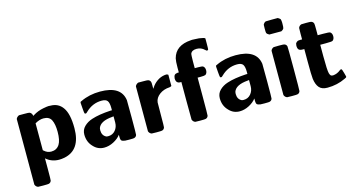

<svg xmlns="http://www.w3.org/2000/svg" viewBox="-90 -1100 3159 1688"><g transform="rotate(-15 1489.5 -255.5)"><path d="M323 11Q254 11 204 -33V65Q204 163 202 169Q196 188 178 192Q173 194 126 194L81 193Q62 187 54 166V-431Q60 -448 81 -458H125Q170 -458 175 -456Q196 -450 202 -420L211 -426Q252 -452 304 -462Q341 -469 354 -469Q356 -469 361 -468.5Q366 -468 369 -468Q442 -468 481 -412Q523 -354 523 -223Q523 -25 371 6Q343 11 323 11ZM282 -376Q245 -376 204 -352V-107L210 -102Q238 -76 274 -76Q323 -76 349 -116Q372 -153 372 -230Q372 -299 353 -337.5Q334 -376 282 -376Z M882 -309Q882 -355 868.5 -374.5Q855 -394 816 -394Q732 -394 669 -332Q658 -321 655 -321Q645 -319 642 -327Q640 -330 636.5 -372.5Q633 -415 633 -420Q633 -423 633.5 -425.5Q634 -428 634 -429Q634 -430 635.5 -431.5Q637 -433 638 -433.5Q639 -434 641.5 -435Q644 -436 646 -437Q725 -475 823 -475Q1013 -475 1032 -341Q1033 -332 1033 -181Q1033 -31 1031 -25Q1026 -7 1007 -2Q1003 0 959 0Q934 0 924 -1Q914 -2 902.5 -6Q891 -10 888 -20Q885 -30 885 -48V-65Q861 -33 818.5 -11Q776 11 733 11Q676 11 637 -31Q592 -76 592 -145Q592 -188 622 -217.5Q652 -247 696 -261Q763 -283 868 -289H882ZM792 -77Q832 -77 857 -106.5Q882 -136 882 -178V-201V-234L869 -232Q758 -223 739 -164Q737 -156 737 -146Q737 -98 773 -80Q779 -77 792 -77Z M1426 -469Q1432 -469 1442 -462V-360Q1433 -354 1423 -353Q1369 -350 1331 -321.5Q1293 -293 1288 -252Q1287 -247 1287 -138Q1287 -31 1285 -25Q1279 -6 1261 -2Q1256 0 1211 0L1167 -1Q1148 -7 1140 -28V-437Q1146 -454 1167 -464H1208Q1251 -464 1256 -462Q1274 -458 1280 -439Q1282 -434 1282 -405V-377L1289 -387Q1308 -418 1340 -440.5Q1372 -463 1410 -468Q1411 -468 1417 -468.5Q1423 -469 1426 -469Z M1487 -417Q1489 -438 1497 -447Q1505 -456 1525 -458H1536V-502Q1536 -560 1542 -585Q1571 -695 1711 -704Q1712 -704 1716 -704.5Q1720 -705 1723 -705Q1726 -705 1733.5 -704.5Q1741 -704 1745 -704Q1787 -704 1822 -695Q1834 -692 1839 -687V-638Q1839 -588 1837 -585Q1832 -579 1824 -579Q1821 -581 1811 -589Q1782 -618 1740 -618Q1695 -618 1684 -587Q1682 -581 1681 -519V-458H1711Q1746 -458 1756 -453Q1773 -441 1773 -415Q1773 -388 1756 -376Q1746 -371 1713 -371H1684V-201Q1684 -31 1682 -25Q1676 -6 1658 -2Q1653 0 1608 0L1564 -1Q1545 -7 1537 -28L1536 -199V-371H1527Q1487 -371 1487 -417Z M2115 -309Q2115 -355 2101.5 -374.5Q2088 -394 2049 -394Q1965 -394 1902 -332Q1891 -321 1888 -321Q1878 -319 1875 -327Q1873 -330 1869.5 -372.5Q1866 -415 1866 -420Q1866 -423 1866.5 -425.5Q1867 -428 1867 -429Q1867 -430 1868.5 -431.5Q1870 -433 1871 -433.5Q1872 -434 1874.5 -435Q1877 -436 1879 -437Q1958 -475 2056 -475Q2246 -475 2265 -341Q2266 -332 2266 -181Q2266 -31 2264 -25Q2259 -7 2240 -2Q2236 0 2192 0Q2167 0 2157 -1Q2147 -2 2135.5 -6Q2124 -10 2121 -20Q2118 -30 2118 -48V-65Q2094 -33 2051.5 -11Q2009 11 1966 11Q1909 11 1870 -31Q1825 -76 1825 -145Q1825 -188 1855 -217.5Q1885 -247 1929 -261Q1996 -283 2101 -289H2115ZM2025 -77Q2065 -77 2090 -106.5Q2115 -136 2115 -178V-201V-234L2102 -232Q1991 -223 1972 -164Q1970 -156 1970 -146Q1970 -98 2006 -80Q2012 -77 2025 -77Z M2500 -695Q2502 -694 2507 -690.5Q2512 -687 2513 -686.5Q2514 -686 2517.5 -683Q2521 -680 2521.5 -679Q2522 -678 2523.5 -674Q2525 -670 2525 -667.5Q2525 -665 2526 -659.5Q2527 -654 2527 -648Q2527 -642 2527 -634Q2527 -605 2524 -596Q2520 -584 2500 -574H2391Q2371 -584 2367 -596Q2365 -601 2365 -636L2366 -670Q2377 -691 2392 -694H2400Q2408 -694 2421.5 -694.5Q2435 -695 2448 -695ZM2373 -431Q2379 -449 2399 -457Q2401 -458 2446 -458Q2489 -458 2494 -456Q2513 -451 2518 -433Q2520 -427 2520 -229Q2520 -31 2518 -25Q2512 -6 2494 -2Q2489 0 2444 0L2400 -1Q2381 -7 2373 -28Z M2641 -371Q2615 -371 2605 -381.5Q2595 -392 2595 -417Q2596 -432 2598 -437Q2605 -449 2617 -455Q2625 -458 2640 -458H2658V-510L2659 -562Q2665 -580 2685 -588Q2687 -589 2729 -589Q2769 -589 2774 -587Q2793 -582 2798 -564Q2800 -558 2800 -508V-458H2849Q2905 -458 2913 -453Q2930 -441 2930 -415Q2930 -388 2913 -376Q2905 -371 2849 -371H2800V-267Q2800 -139 2808 -110Q2813 -94 2819 -88Q2825 -82 2840 -82Q2878 -85 2908 -110Q2918 -117 2922 -116Q2930 -114 2939 -77Q2948 -46 2948 -43Q2948 -40 2946.5 -37.5Q2945 -35 2943.5 -34Q2942 -33 2937.5 -31Q2933 -29 2930 -27Q2854 10 2765 10Q2714 10 2690 -18Q2666 -46 2659 -99Q2655 -130 2655 -258V-371Z"/></g></svg>

Font: MathJax_SansSerif
Style: Bold
Weight: 700
Version: Version 1.1